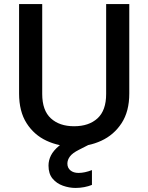

<svg xmlns="http://www.w3.org/2000/svg" viewBox="-20 -715 730 946"><path d="M74 -695H188V-252Q188 -171 230.5 -132Q273 -93 345 -93Q418 -93 460.5 -132Q503 -171 503 -252V-695H617V-254Q617 -166 579 -108Q541 -50 479 -21.5Q417 7 344 7Q271 7 209.5 -21.5Q148 -50 111 -108Q74 -166 74 -254ZM388 -60 418 -2 369 23Q337 39 324.5 56Q312 73 312 91Q312 112 327 124.5Q342 137 367 137Q397 137 433 123V196Q416 203 395 207Q374 211 352 211Q321 211 290 200Q259 189 239 165Q219 141 219 101Q219 75 231 51Q243 27 271 3.5Q299 -20 346 -41Z"/></svg>

Font: Parkinsans Medium
Style: Regular
Weight: 500
Designer: Red Stone, Indian Type Foundry
Foundry: Indian Type Foundry
Version: Version 1.000